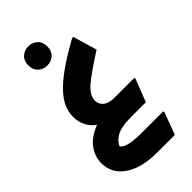

<svg xmlns="http://www.w3.org/2000/svg" viewBox="-295 -796 1127 1127"><g transform="rotate(-45 269.0 -232.0)"><path d="M12 67Q12 14 46.5 -33.5Q81 -81 154 -109Q123 -130 105 -164Q87 -198 87 -241Q87 -277 101.5 -313.5Q116 -350 152 -389.5Q188 -429 251 -474Q314 -519 410 -572H420L464 -423Q354 -353 299.5 -308Q245 -263 245 -218Q245 -188 268.5 -168.5Q292 -149 337 -149H504V-138L450 0H329Q244 0 205.5 23Q167 46 158 76Q175 95 211.5 102.5Q248 110 306 110H485V121L435 256H289Q161 256 86.5 205.5Q12 155 12 67ZM194 -561Q161 -561 138 -582Q115 -603 115 -641Q115 -678 138 -699Q161 -720 194 -720Q227 -720 250 -699Q273 -678 273 -641Q273 -603 250 -582Q227 -561 194 -561Z"/></g></svg>

Font: Kufam
Style: Bold Italic
Weight: 700
Italic angle: -11°
Designer: Artur Schmal
Foundry: Original Type
Version: Version 1.301; ttfautohint (v1.8.3)